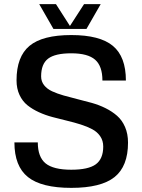

<svg xmlns="http://www.w3.org/2000/svg" viewBox="-20 -890 690 930"><path d="M179.2 -520Q179.2 -495.6 193.6 -477.3Q208 -459 232.4 -447.8Q256.8 -436.5 288.3 -427.5Q319.8 -418.5 354.7 -409.9Q389.6 -401.4 424.6 -391.6Q459.5 -381.8 491 -366.2Q522.5 -350.6 546.9 -329.3Q571.3 -308.1 585.7 -274.9Q600.1 -241.7 600.1 -199.2Q600.1 -84.5 534.7 -32.2Q469.2 20 325.2 20Q180.7 20 115.2 -32.5Q49.8 -85 49.8 -200.2H163.1Q163.1 -129.4 200.9 -98.6Q238.8 -67.9 325.2 -67.9Q408.2 -67.9 444.1 -94.2Q480 -120.6 480 -180.2Q480 -208.5 465.6 -229.7Q451.2 -251 427 -263.9Q402.8 -276.9 371.3 -286.9Q339.8 -296.9 304.9 -305.2Q270 -313.5 235.1 -322.8Q200.2 -332 168.7 -346.4Q137.2 -360.8 113 -380.1Q88.9 -399.4 74.5 -430.2Q60.1 -460.9 60.1 -501Q60.1 -615.7 123 -668Q186 -720.2 325.2 -720.2Q463.9 -720.2 526.9 -667.7Q589.8 -615.2 589.8 -500H476.1Q476.1 -569.8 440.7 -600.8Q405.3 -631.8 325.2 -631.8Q247.1 -631.8 213.1 -606Q179.2 -580.1 179.2 -520ZM467.8 -870.1 398.9 -750H238.8L169.9 -870.1H251L318.8 -764.2L387.2 -870.1Z"/></svg>

Font: Fivo Sans Modern Med
Style: Regular
Weight: 450
Designer: Alexander Slobzheninov
Foundry: Alexander Slobzheninov
Version: 1.0